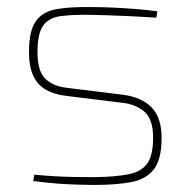

<svg xmlns="http://www.w3.org/2000/svg" viewBox="-20 -512 539 543"><path d="M239 -492Q268 -492 300 -490.5Q332 -489 364 -486.5Q396 -484 425 -480L422 -462Q378 -465 330.5 -467Q283 -469 239 -470Q186 -471 152 -466.5Q118 -462 102 -439.5Q86 -417 86 -365Q86 -312 107 -290.5Q128 -269 166 -264L328 -244Q381 -237 409 -208Q437 -179 437 -122Q437 -61 415 -33Q393 -5 351 3Q309 11 248 11Q213 11 171 9Q129 7 74 0L77 -18Q109 -15 136 -13.5Q163 -12 190 -11.5Q217 -11 249 -11Q309 -12 345 -19.5Q381 -27 397 -50.5Q413 -74 413 -122Q413 -175 388.5 -196Q364 -217 328 -221L166 -241Q133 -245 109.5 -258.5Q86 -272 74 -298Q62 -324 62 -365Q62 -426 82 -453Q102 -480 141.5 -486.5Q181 -493 239 -492Z"/></svg>

Font: Exo 2 Thin
Style: Regular
Weight: 250
Designer: Natanael Gama
Foundry: Natanael Gama
Version: Version 2.010